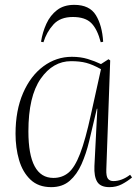

<svg xmlns="http://www.w3.org/2000/svg" viewBox="-20 -757 573 791"><path d="M418 -59Q417 -31 424.5 -21Q432 -11 447 -11Q482 -11 516 -37L524 -26Q505 -10 482 2Q459 14 431 14Q394 14 380.5 -8Q367 -30 369 -73L381 -309H379L347 -174Q335 -124 316 -81Q297 -38 267 -12Q237 14 191 14Q138 14 105.5 -17Q73 -48 58.5 -98Q44 -148 44 -206Q44 -302 75 -373.5Q106 -445 159 -484Q212 -523 276 -523Q312 -523 341.5 -514Q371 -505 396 -493L427 -513L434 -508ZM200 -24Q236 -24 262 -45.5Q288 -67 310 -124Q332 -181 355 -287L396 -472Q362 -491 335.5 -498Q309 -505 273 -505Q198 -505 147.5 -432.5Q97 -360 97 -216Q97 -24 200 -24ZM286 -737Q349 -737 375 -694.5Q401 -652 405 -585L395 -583Q381 -637 356 -662Q331 -687 280 -687Q228 -687 200 -656Q172 -625 159 -583L149 -585Q155 -624 171 -659Q187 -694 215 -715.5Q243 -737 286 -737Z"/></svg>

Font: Display Extralight
Style: Italic
Weight: 200
Italic angle: -2°
Designer: Latin by Veronika Burian and Jose Scaglione. Greek by Irene Vlachou. Cyrillic by Vera Evstafieva
Foundry: TypeTogether
Version: Version 3.002